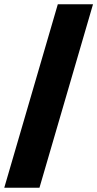

<svg xmlns="http://www.w3.org/2000/svg" viewBox="-30 -800 456 900"><path d="M406 -780 155 80H-10L241 -780Z"/></svg>

Font: Nacelle Black
Style: Regular
Weight: 900
Designer: Sora Sagano
Foundry: Sora Sagano
Version: Version 1.000;FEAKit 1.0